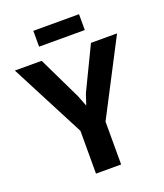

<svg xmlns="http://www.w3.org/2000/svg" viewBox="-177 -1036 978 1145"><g transform="rotate(-20 312.0 -464.0)"><path d="M232 0V-271.5L-12.5 -743H157.5L289 -470.5L316 -401L339 -470.5L470.5 -743H636L391.5 -272V0ZM172 -827.5V-928H462V-827.5Z"/></g></svg>

Font: Merriweather Sans
Style: Bold
Weight: 700
Designer: Eben Sorkin
Foundry: Eben Sorkin
Version: Version 1.008; ttfautohint (v1.7.19-72a1) -l 8 -r 50 -G 200 